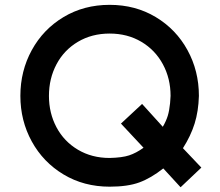

<svg xmlns="http://www.w3.org/2000/svg" viewBox="-20 -760 919 801"><path d="M689.6 -330Q691 -347.4 691.6 -360Q691.6 -432.4 659.6 -491.8Q627.6 -551.2 569.7 -585.6Q511.8 -620 437.4 -620Q363 -620 305.1 -585.6Q247.2 -551.2 215.7 -491.8Q184.2 -432.4 184.2 -360Q184.2 -288 215.7 -228.9Q247.2 -169.8 305.1 -135.4Q363 -101 437.4 -101Q489.4 -102.2 518.6 -111.8Q547.8 -121.4 578.8 -143.6L484.6 -244.4L572.8 -326.4L659.2 -231Q673.2 -255.2 679.8 -276.6Q686.4 -298 689.6 -330ZM733.4 21.2 661.2 -57.4Q609.8 -16.8 561.3 1Q512.8 18.8 437.4 18.8Q330 18.8 245.1 -32.2Q160.2 -83.2 112.6 -169.8Q65 -256.4 65 -360Q65 -464 112.6 -550.9Q160.2 -637.8 245.1 -688.8Q330 -739.8 437.4 -739.8Q544.8 -739.8 629.7 -688.8Q714.6 -637.8 762.2 -550.9Q809.8 -464 809.8 -360Q808 -295.6 791.8 -244.1Q775.6 -192.6 743.2 -141.8L820 -60.8Z"/></svg>

Font: SUIT Variable
Style: Regular
Weight: 400
Designer: Sunn Youn; Korean Glyphs from Source Han Sans (Sandoll Communications; Soo-young Jang, Joo-yeon Kang)
Foundry: Sunn
Version: Version 1.150;FEAKit 1.0